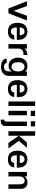

<svg xmlns="http://www.w3.org/2000/svg" viewBox="2092 -2854 970 5194"><g transform="rotate(90 2577.0 -257.0)"><path d="M407 -500 274 -137 144 -500H13L209 0H339L535 -500Z M597 -244C597 -93 667 14 835 14C962 14 1039 -47 1053 -157H930C924 -105 892 -65 831 -65C744 -65 722 -146 722 -227H1057V-268C1057 -408 986 -513 833 -513C674 -513 597 -402 597 -244ZM722 -306C722 -383 758 -435 829 -435C908 -435 932 -370 932 -306Z M1294 -283C1301 -368 1366 -409 1468 -409V-513C1383 -513 1329 -487 1294 -430V-500H1174V0H1294Z M1785 -83C1697 -83 1662 -171 1662 -261C1662 -355 1700 -435 1788 -435C1885 -435 1913 -336 1913 -256C1913 -165 1871 -83 1785 -83ZM1540 -263C1540 -119 1612 -5 1764 -5C1838 -5 1883 -48 1913 -86V-40C1913 66 1881 120 1791 120C1737 120 1687 99 1687 48H1566C1566 163 1688 199 1784 199C1932 199 2033 128 2033 -13V-500H1913V-451C1880 -492 1837 -514 1761 -514C1622 -514 1540 -409 1540 -263Z M2148 -244C2148 -93 2218 14 2386 14C2513 14 2590 -47 2604 -157H2481C2475 -105 2443 -65 2382 -65C2295 -65 2273 -146 2273 -227H2608V-268C2608 -408 2537 -513 2384 -513C2225 -513 2148 -402 2148 -244ZM2273 -306C2273 -383 2309 -435 2380 -435C2459 -435 2483 -370 2483 -306Z M2725 0H2845V-722H2725Z M3098 0V-500H2978V0ZM2978 -605H3116V-722H2978Z M3215 208H3239C3326 208 3389 174 3389 78V-500H3269V48C3269 81 3262 113 3232 113H3215ZM3260 -605H3398V-722H3260Z M3790 -283 3977 -500H3831L3651 -283V-722H3531V0H3651V-281L3844 0H3993Z M4055 -244C4055 -93 4125 14 4293 14C4420 14 4497 -47 4511 -157H4388C4382 -105 4350 -65 4289 -65C4202 -65 4180 -146 4180 -227H4515V-268C4515 -408 4444 -513 4291 -513C4132 -513 4055 -402 4055 -244ZM4180 -306C4180 -383 4216 -435 4287 -435C4366 -435 4390 -370 4390 -306Z M4752 -294C4752 -383 4797 -439 4867 -439C4935 -439 4967 -395 4967 -303V0H5088V-336C5088 -451 5026 -514 4911 -514C4843 -514 4790 -486 4752 -434V-500H4632V0H4752Z"/></g></svg>

Font: Perun SemiBold
Style: Regular
Weight: 600
Foundry: Copyright (c) Stefan Peev, Context Ltd, 2016
Version: Version 1.089